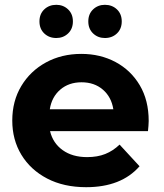

<svg xmlns="http://www.w3.org/2000/svg" viewBox="-20 -770 683 798"><path d="M338 8Q245 8 176 -28Q107 -64 69 -126.5Q31 -189 31 -269Q31 -350 68.5 -412.5Q106 -475 171 -510.5Q236 -546 318 -546Q397 -546 460.5 -512Q524 -478 561 -415.5Q598 -353 598 -267Q598 -258 597 -246.5Q596 -235 595 -225H188Q200 -175 240.5 -146Q281 -117 342 -117Q385 -117 417.5 -130Q450 -143 477 -169L560 -79Q484 8 338 8ZM187 -316H451Q443 -367 407.5 -397.5Q372 -428 319 -428Q266 -428 230.5 -397.5Q195 -367 187 -316ZM214 -612Q184 -612 164 -631Q144 -650 144 -681Q144 -712 164 -731Q184 -750 214 -750Q243 -750 263 -731Q283 -712 283 -681Q283 -650 263 -631Q243 -612 214 -612ZM416 -612Q387 -612 367 -631Q347 -650 347 -681Q347 -712 367 -731Q387 -750 416 -750Q446 -750 466 -731Q486 -712 486 -681Q486 -650 466 -631Q446 -612 416 -612Z"/></svg>

Font: Montserrat
Style: Bold
Weight: 700
Designer: Julieta Ulanovsky
Foundry: Julieta Ulanovsky
Version: Version 9.000; ttfautohint (v1.8.4.7-5d5b)